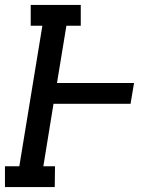

<svg xmlns="http://www.w3.org/2000/svg" viewBox="-28 -755 648 775"><path d="M193 0H-8V-84H50L143 -651H96V-735H298V-651H240L202 -420H513L499 -336H188L147 -84H194Z"/></svg>

Font: Iosevka HT Medium Extended
Style: Italic
Weight: 500
Width: 7
Italic angle: -9°
Monospace: yes
Designer: Belleve Invis
Foundry: Belleve Invis
Version: Version 32.3.0; ttfautohint (v1.8.4)